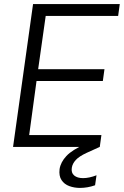

<svg xmlns="http://www.w3.org/2000/svg" viewBox="-20 -720 607 941"><path d="M44 0 142 -700H567L559 -642H204L167 -381H492L484 -323H159L123 -58H477L469 0ZM372 201Q344 201 319.5 192Q295 183 281.5 162.5Q268 142 272 109Q277 75 305.5 44.5Q334 14 397 -13L456 -38L469 0L405 29Q368 46 351.5 64Q335 82 332 102Q328 127 343.5 140Q359 153 387 153Q417 153 453 139L446 188Q409 201 372 201Z"/></svg>

Font: Host Grotesk Light
Style: Italic
Weight: 300
Italic angle: -8°
Designer: Doğukan Karapınar based on Poppins by Indian Type Foundry, Jonny Pinhorn
Foundry: Element Type
Version: Version 1.001; ttfautohint (v1.8.4.7-5d5b)